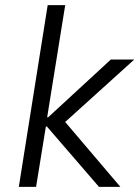

<svg xmlns="http://www.w3.org/2000/svg" viewBox="-20 -725 541 745"><path d="M53 0 165 -705H233L163 -270H167L410 -494H501L220 -240L214 -274L447 0H364L162 -234H158L120 0Z"/></svg>

Font: Nunito Sans 7pt SemiCondensed Light
Style: Italic
Weight: 300
Width: 4
Italic angle: -9°
Designer: Vernon Adams
Foundry: Vernon Adams
Version: Version 3.101;gftools[0.9.27]